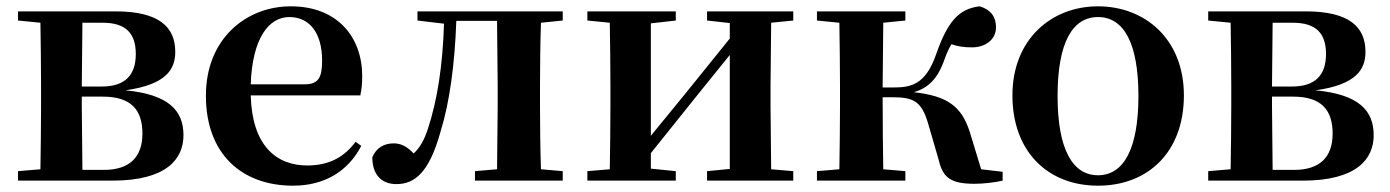

<svg xmlns="http://www.w3.org/2000/svg" viewBox="-20 -572 4401 608"><path d="M106 0H336C508 0 561 -69 561 -144C561 -222 514 -273 377 -286C506 -304 535 -352 535 -408C535 -487 483 -536 346 -536H37V-507L108 -500C109 -442 110 -357 110 -301V-235C110 -179 109 -94 108 -36L37 -30V0ZM241 -500H305C379 -500 410 -466 410 -401C410 -333 375 -298 302 -298H239ZM239 -266H306C395 -266 431 -224 431 -149C431 -75 391 -34 309 -34H241L239 -235Z M908 16C1007 16 1082 -29 1124 -110L1106 -123C1071 -76 1024 -48 953 -48C853 -48 778 -113 774 -270H1121C1125 -288 1127 -306 1127 -331C1127 -455 1048 -552 901 -552C759 -552 632 -449 632 -269C632 -84 746 16 908 16ZM774 -305C779 -452 832 -518 896 -518C960 -518 1000 -468 1000 -380C1000 -326 988 -305 945 -305Z M1553 0H1762V-30L1693 -36C1691 -94 1690 -179 1690 -235V-301C1690 -357 1691 -442 1693 -500L1762 -507V-536H1302V-507L1386 -497C1382 -365 1365 -255 1335 -164C1323 -127 1309 -104 1290 -86C1270 -107 1251 -118 1227 -118C1197 -118 1172 -105 1159 -74C1159 -18 1189 11 1235 11C1293 11 1339 -25 1375 -155C1404 -249 1420 -368 1425 -506H1554L1556 -301V-235L1554 -36L1484 -30V0Z M2219 -507 2291 -499V-450L2149 -274L2041 -142V-498L2120 -507V-536H1840V-507L1911 -500C1912 -442 1913 -357 1913 -301V-235C1913 -179 1912 -94 1911 -36L1840 -30V0H2120V-30L2041 -38V-87L2178 -258L2291 -398V-37L2219 -30V0H2492V-30L2422 -36L2420 -235V-301L2422 -500L2492 -507V-536H2219Z M2953 -64C2966 -8 2993 10 3066 10C3094 10 3129 6 3155 0V-28L3087 -36L3051 -154C3025 -235 2981 -268 2874 -280C2917 -293 2949 -319 2972 -387C2979 -406 2985 -419 2993 -432C3013 -425 3032 -422 3058 -422C3100 -422 3134 -446 3134 -486C3134 -519 3117 -542 3082 -552C3015 -544 2980 -502 2944 -399C2911 -305 2866 -295 2810 -295H2775L2777 -500L2847 -507V-536H2567V-507L2638 -500C2639 -442 2640 -357 2640 -301V-235C2640 -179 2639 -94 2638 -36L2567 -30V0H2847V-30L2777 -36C2776 -94 2775 -182 2775 -264H2809C2876 -264 2899 -248 2919 -181Z M3457 16C3615 16 3729 -90 3729 -270C3729 -449 3605 -552 3457 -552C3310 -552 3186 -448 3186 -270C3186 -92 3298 16 3457 16ZM3457 -17C3376 -17 3329 -100 3329 -268C3329 -437 3376 -518 3457 -518C3538 -518 3585 -437 3585 -268C3585 -100 3538 -17 3457 -17Z M3875 0H4105C4277 0 4330 -69 4330 -144C4330 -222 4283 -273 4146 -286C4275 -304 4304 -352 4304 -408C4304 -487 4252 -536 4115 -536H3806V-507L3877 -500C3878 -442 3879 -357 3879 -301V-235C3879 -179 3878 -94 3877 -36L3806 -30V0ZM4010 -500H4074C4148 -500 4179 -466 4179 -401C4179 -333 4144 -298 4071 -298H4008ZM4008 -266H4075C4164 -266 4200 -224 4200 -149C4200 -75 4160 -34 4078 -34H4010L4008 -235Z"/></svg>

Font: Noto Serif CJK TC
Style: Bold
Weight: 700
Designer: Ryoko NISHIZUKA 西塚涼子 (kana & ideographs); Frank Grießhammer (Latin, Greek & Cyrillic); Wenlong ZHANG 张文龙 (bopomofo); San
Foundry: Adobe
Version: Version 2.001;hotconv 1.1.0;makeotfexe 2.6.0